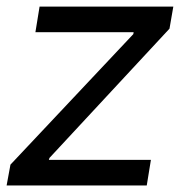

<svg xmlns="http://www.w3.org/2000/svg" viewBox="-28 -566 549 586"><path d="M-7.8 0 3.9 -63.5 378.9 -461.9 379.9 -467.8H80.1L92.8 -545.9H501L489.3 -478.5L123 -84L121.1 -78.1H432.6L419.9 0Z"/></svg>

Font: Inter Tight
Style: Italic
Weight: 400
Italic angle: -9.39999°
Designer: Rasmus Andersson
Foundry: rsms
Version: Version 3.002